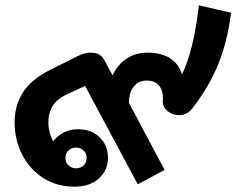

<svg xmlns="http://www.w3.org/2000/svg" viewBox="-20 -693 914 722"><path d="M35 -234Q35 -297 66.5 -346Q98 -395 170 -431L274 -483Q300 -495 320 -495Q339 -495 350 -489.5Q361 -484 367.5 -474.5Q374 -465 386 -442L403 -410Q446 -495 536 -495Q587 -495 620 -473.5Q653 -452 664 -413Q708 -501 728 -673L849 -645Q835 -537 801.5 -453.5Q768 -370 704 -286Q684 -260 653 -260Q629 -260 610.5 -275Q592 -290 592 -311L593 -319Q593 -354 577.5 -372Q562 -390 532 -390Q501 -390 483 -367.5Q465 -345 465 -306L599 -54L498 0L300 -370L235 -340Q196 -322 179 -296Q162 -270 162 -234Q162 -194 180 -162Q217 -207 273 -207Q323 -207 354.5 -177Q386 -147 386 -99Q386 -53 352 -22Q318 9 259 9Q194 9 143 -23.5Q92 -56 63.5 -111.5Q35 -167 35 -234ZM306 -99Q306 -116 294.5 -127Q283 -138 266 -138Q249 -138 237.5 -127Q226 -116 226 -99Q226 -83 237.5 -71.5Q249 -60 266 -60Q283 -60 294.5 -71Q306 -82 306 -99Z"/></svg>

Font: Niramit
Style: Bold
Weight: 700
Designer: Katatrad Aksorn Co.,Ltd.
Foundry: Cadson Demak Co.,Ltd.
Version: Version 1.001; ttfautohint (v1.6)